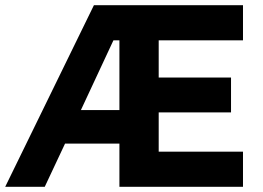

<svg xmlns="http://www.w3.org/2000/svg" viewBox="-21 -718 1009 738"><path d="M438 -166H229L151 0H-1L340 -698H913V-563H589V-420H867V-286H589V-135H913V0H438ZM415 -563 290 -295H438V-563Z"/></svg>

Font: Plexus Sans Bold
Style: Regular
Weight: 700
Version: Version 2.001;PS 002.001;hotconv 1.0.70;makeotf.lib2.5.58329